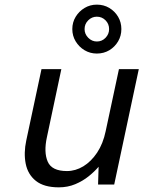

<svg xmlns="http://www.w3.org/2000/svg" viewBox="-20 -793 672 825"><path d="M232.7 12Q169.3 12 134.5 -15.5Q99.8 -43 90.5 -89.3Q81.3 -135.6 92.9 -189.5L158.3 -496H243.6L181.7 -204.2Q167.4 -139.1 185 -98.5Q202.5 -58 267.6 -58Q304.4 -58 338.1 -78.4Q371.8 -98.9 397.4 -137.3Q422.9 -175.7 434.1 -229.5L491.1 -496H576.4L470.7 0H401.4L403.7 -76.5Q386.9 -56.5 361.3 -35.8Q335.8 -15.2 303.4 -1.6Q270.9 12 232.7 12ZM396 -562.9Q367.3 -562.9 343.4 -577.1Q319.5 -591.4 305.1 -615.3Q290.7 -639.1 290.7 -668Q290.7 -697.1 305.1 -720.8Q319.5 -744.5 343.3 -758.8Q367.2 -773.1 396 -773.1Q425.9 -773.1 449.7 -758.9Q473.4 -744.6 487.5 -720.9Q501.5 -697.1 501.5 -668Q501.5 -639.1 487.5 -615.3Q473.4 -591.4 449.7 -577.1Q425.9 -562.9 396 -562.9ZM396.2 -614.7Q418.3 -614.7 433.6 -630.7Q448.8 -646.6 448.8 -667.9Q448.8 -690.2 433.5 -705.7Q418.1 -721.3 396.1 -721.3Q374.9 -721.3 359.2 -705.8Q343.4 -690.2 343.4 -667.9Q343.4 -646.6 359.2 -630.6Q375 -614.7 396.2 -614.7Z"/></svg>

Font: Atkinson Hyperlegible Mono ExtraLight
Style: Italic
Weight: 200
Italic angle: -12°
Monospace: yes
Designer: Elliott Scott, Megan Eiswerth, Linus Boman, Theodore Petrosky, Letters from Sweden
Foundry: Applied Design Works, Letters from Sweden
Version: Version 2.001